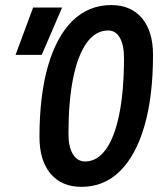

<svg xmlns="http://www.w3.org/2000/svg" viewBox="-20 -723 626 753"><path d="M299.8 9.8Q221.7 9.8 178.2 -42Q134.8 -93.8 134.8 -185.5Q134.8 -348.1 168.2 -464.1Q201.7 -580.1 264.6 -641.6Q327.6 -703.1 416.5 -703.1Q493.7 -703.1 536.9 -651.6Q580.1 -600.1 580.1 -507.8Q580.1 -345.2 546.6 -229.5Q513.2 -113.8 450.7 -52Q388.2 9.8 299.8 9.8ZM314 -89.8Q361.8 -89.8 396 -138.2Q430.2 -186.5 448.2 -277.3Q466.3 -368.2 466.3 -495.6Q466.3 -546.4 450 -575Q433.6 -603.5 404.3 -603.5Q355 -603.5 320.1 -555.2Q285.2 -506.8 266.8 -416Q248.5 -325.2 248.5 -197.8Q248.5 -147 265.9 -118.4Q283.2 -89.8 314 -89.8ZM41 -507.8 109.9 -693.4H223.6L143.6 -507.8Z"/></svg>

Font: Cascadia Mono Medium
Style: Italic
Weight: 500
Italic angle: -10°
Monospace: yes
Designer: Aaron Bell
Foundry: Saja Typeworks
Version: Version 2407.024